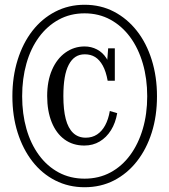

<svg xmlns="http://www.w3.org/2000/svg" viewBox="-20 -758 710 806"><path d="M336 -530Q313 -530 296.5 -519Q280 -508 268.5 -486Q257 -464 251.5 -431.5Q246 -399 246 -355Q246 -297 256 -258.5Q266 -220 287 -200Q308 -180 340 -180Q367 -180 387.5 -193.5Q408 -207 421.5 -232Q435 -257 441 -292L472 -283Q465 -242 446 -211.5Q427 -181 398.5 -164Q370 -147 334 -147Q286 -147 251 -172.5Q216 -198 197 -245Q178 -292 178 -355Q178 -418 198.5 -465Q219 -512 255 -537.5Q291 -563 335 -563Q363 -563 387 -550.5Q411 -538 426.5 -514Q442 -490 446 -453L428 -476L434 -555H462V-419H432Q425 -458 411.5 -482.5Q398 -507 379.5 -518.5Q361 -530 336 -530ZM73 -354Q73 -280 91 -217Q109 -154 143.5 -107Q178 -60 226.5 -34Q275 -8 335 -8Q395 -8 443.5 -34Q492 -60 526.5 -107Q561 -154 579.5 -217Q598 -280 598 -354Q598 -428 579.5 -491.5Q561 -555 526.5 -602Q492 -649 443.5 -675.5Q395 -702 335 -702Q275 -702 226.5 -675.5Q178 -649 143.5 -602Q109 -555 91 -491.5Q73 -428 73 -354ZM32 -354Q32 -436 54 -506.5Q76 -577 116 -628.5Q156 -680 212 -709Q268 -738 335 -738Q403 -738 458.5 -709Q514 -680 554.5 -628.5Q595 -577 617 -506.5Q639 -436 639 -354Q639 -271 617 -201.5Q595 -132 554.5 -80.5Q514 -29 458.5 -0.5Q403 28 335 28Q268 28 212 -0.5Q156 -29 116 -80.5Q76 -132 54 -201.5Q32 -271 32 -354Z"/></svg>

Font: Roboto Serif 120pt ExtraCondensed
Style: Regular
Weight: 400
Width: 2
Designer: Greg Gazdowicz
Foundry: Commercial Type
Version: Version 1.008